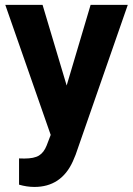

<svg xmlns="http://www.w3.org/2000/svg" viewBox="-20 -548 542 782"><path d="M251.5 -199.7 349.1 -528.3H500.5L288.1 82L276.4 109.9Q229 213.4 120.1 213.4Q89.4 213.4 57.6 204.1V97.2L79.1 97.7Q119.1 97.7 138.9 85.4Q158.7 73.2 169.9 44.9L186.5 1.5L1.5 -528.3H153.3Z"/></svg>

Font: Shabnam FD
Style: Bold
Weight: 700
Foundry: DejaVu fonts team - Redesigned by Saber Rastikerdar - Based on Vazir font
Version: Version 5.00;October 20, 2019;FontCreator 12.0.0.2547 64-bit